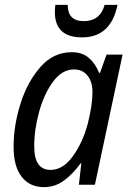

<svg xmlns="http://www.w3.org/2000/svg" viewBox="-20 -761 536 791"><path d="M161 10Q207 10 244 -17.5Q281 -45 312 -88H315L305 0H371L485 -536H419L392 -461H388Q374 -498 346.5 -522Q319 -546 276 -546Q200 -546 146.5 -485Q93 -424 64.5 -334Q36 -244 36 -156Q36 -75 69.5 -32.5Q103 10 161 10ZM188 -61Q121 -61 121 -158Q121 -228 141.5 -301.5Q162 -375 199 -425Q236 -475 285 -475Q320 -475 340.5 -449.5Q361 -424 361 -382Q361 -328 342 -253Q322 -176 281 -118.5Q240 -61 188 -61ZM318 -607Q437 -607 464 -741H411Q393 -674 325 -674Q259 -674 259 -741H208Q206 -723 206 -712Q206 -607 318 -607Z"/></svg>

Font: Noto Sans UI SemiCondensed
Style: Italic
Weight: 400
Width: 4
Italic angle: -12°
Designer: Monotype Design Team
Foundry: Monotype Imaging Inc.
Version: Version 1.901